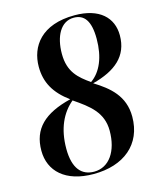

<svg xmlns="http://www.w3.org/2000/svg" viewBox="-111 -802 733 890"><g transform="rotate(-15 255.5 -357.0)"><path d="M228 10C373 10 469 -68 469 -201C469 -301 405 -353 334 -397C445 -426 511 -480 511 -580C511 -665 451 -724 332 -724C172 -724 110 -633 110 -536C110 -461 142 -404 212 -353C83 -321 21 -262 21 -157C21 -59 93 10 228 10ZM326 -405C274 -442 229 -478 229 -566C229 -649 262 -714 325 -714C375 -714 403 -679 403 -592C403 -504 375 -439 326 -405ZM233 0C174 0 135 -40 135 -136C135 -232 168 -301 221 -345C293 -296 351 -253 351 -165C351 -68 306 0 233 0Z"/></g></svg>

Font: Noto Serif Display Condensed
Style: Bold Italic
Weight: 700
Width: 3
Italic angle: -12°
Designer: Monotype Design Team
Foundry: Monotype Imaging Inc.
Version: Version 2.009